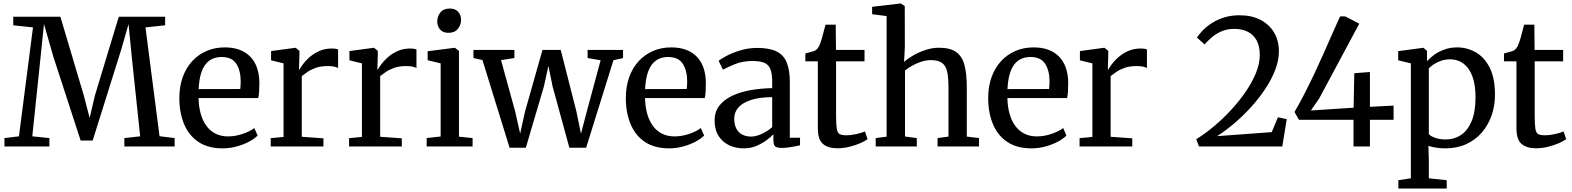

<svg xmlns="http://www.w3.org/2000/svg" viewBox="-20 -839 9004 1100"><path d="M88.5 -58 169 -682 56 -694V-743H326L460 -292.5L493.5 -163.5L524 -292.5L660.5 -743H926V-694L813.5 -682L894 -58.5L980.5 -48V0H692.5V-48L783 -58L735.5 -508L716.5 -701L674.5 -555L511 -34H442L286 -513L232 -701.5L212 -508L165 -58L263 -48V0H5.5V-48Z M1255.5 11Q1172 11 1117 -25.8Q1062 -62.5 1034.8 -127.8Q1007.5 -193 1007.5 -277.5Q1007.5 -343.5 1026.8 -397Q1046 -450.5 1081 -488.5Q1116 -526.5 1163.5 -547Q1211 -567.5 1267.5 -567.5Q1360.5 -567.5 1412 -516.2Q1463.5 -465 1466 -369Q1466 -338.5 1464.8 -316.2Q1463.5 -294 1459.5 -277H1117.5Q1118.5 -229 1129.5 -188.8Q1140.5 -148.5 1161.8 -119Q1183 -89.5 1214.2 -73.5Q1245.5 -57.5 1287 -57.5Q1328.5 -57.5 1371.2 -72.2Q1414 -87 1437 -105.5L1456 -62.5Q1438 -44 1406.5 -27.2Q1375 -10.5 1335.8 0.2Q1296.5 11 1255.5 11ZM1118 -328.5 1356.5 -329Q1357.5 -337.5 1358.2 -350.2Q1359 -363 1359 -372.5Q1359 -434 1334 -473.2Q1309 -512.5 1249.5 -512.5Q1222.5 -512.5 1199.5 -503Q1176.5 -493.5 1159 -472.2Q1141.5 -451 1131 -415.5Q1120.5 -380 1118 -328.5Z M1531 0V-47.5L1604.5 -54.5V-476L1533 -493.5V-546.5L1670.5 -565H1674L1695.5 -547.5V-528.5L1693 -440.5H1695.5Q1700 -449 1713.8 -468.5Q1727.5 -488 1751 -509.2Q1774.5 -530.5 1807 -545.8Q1839.5 -561 1880.5 -561Q1895 -561 1903.2 -559.5Q1911.5 -558 1917 -556V-449Q1911 -453.5 1896.2 -457Q1881.5 -460.5 1858 -460.5Q1818 -460.5 1789.8 -450.5Q1761.5 -440.5 1742.2 -427.2Q1723 -414 1709 -403V-55.5L1833 -46.5V0Z M1980 0V-47.5L2053.5 -54.5V-476L1982 -493.5V-546.5L2119.5 -565H2123L2144.5 -547.5V-528.5L2142 -440.5H2144.5Q2149 -449 2162.8 -468.5Q2176.5 -488 2200 -509.2Q2223.5 -530.5 2256 -545.8Q2288.5 -561 2329.5 -561Q2344 -561 2352.2 -559.5Q2360.5 -558 2366 -556V-449Q2360 -453.5 2345.2 -457Q2330.5 -460.5 2307 -460.5Q2267 -460.5 2238.8 -450.5Q2210.5 -440.5 2191.2 -427.2Q2172 -414 2158 -403V-55.5L2282 -46.5V0Z M2424.5 0V-48L2504.5 -57V-476L2430 -494V-545.5L2583.5 -565H2586.5L2609.5 -547.5V-56L2687.5 -48V0ZM2549 -651Q2517.5 -651 2501.2 -670.2Q2485 -689.5 2485 -716Q2485 -745 2502.8 -767.5Q2520.5 -790 2556.5 -790H2557.5Q2588.5 -790 2605 -771.2Q2621.5 -752.5 2621.5 -726Q2621.5 -697 2603.5 -674Q2585.5 -651 2550 -651Z M2692.5 -506.5V-553H2927V-506.5L2850.5 -494.5L2932 -198.5L2960 -73.5L2988 -200L3088 -553H3192.5L3282.5 -199.5L3308.5 -73L3341.5 -199L3421 -493.5L3346.5 -506.5V-553H3549.5V-506.5L3494.5 -494L3338 7.5H3242L3146 -343.5L3122 -461L3096 -343.5L2992.5 7.5H2899.5L2744 -495Z M3813.5 11Q3730 11 3675 -25.8Q3620 -62.5 3592.8 -127.8Q3565.5 -193 3565.5 -277.5Q3565.5 -343.5 3584.8 -397Q3604 -450.5 3639 -488.5Q3674 -526.5 3721.5 -547Q3769 -567.5 3825.5 -567.5Q3918.5 -567.5 3970 -516.2Q4021.5 -465 4024 -369Q4024 -338.5 4022.8 -316.2Q4021.5 -294 4017.5 -277H3675.5Q3676.5 -229 3687.5 -188.8Q3698.5 -148.5 3719.8 -119Q3741 -89.5 3772.2 -73.5Q3803.5 -57.5 3845 -57.5Q3886.5 -57.5 3929.2 -72.2Q3972 -87 3995 -105.5L4014 -62.5Q3996 -44 3964.5 -27.2Q3933 -10.5 3893.8 0.2Q3854.5 11 3813.5 11ZM3676 -328.5 3914.5 -329Q3915.5 -337.5 3916.2 -350.2Q3917 -363 3917 -372.5Q3917 -434 3892 -473.2Q3867 -512.5 3807.5 -512.5Q3780.5 -512.5 3757.5 -503Q3734.5 -493.5 3717 -472.2Q3699.5 -451 3689 -415.5Q3678.5 -380 3676 -328.5Z M4240.5 11Q4196 11 4158.2 -6.5Q4120.5 -24 4097.2 -59.5Q4074 -95 4074 -149Q4074 -199 4101.5 -234Q4129 -269 4175.8 -290.8Q4222.5 -312.5 4281.5 -322.8Q4340.5 -333 4404 -334V-370.5Q4404 -415 4394.5 -441Q4385 -467 4360.8 -478.2Q4336.5 -489.5 4291.5 -489.5Q4233.5 -489.5 4190 -471.2Q4146.5 -453 4122 -440L4097 -490.5Q4107.5 -500 4140.5 -517.8Q4173.5 -535.5 4220 -550Q4266.5 -564.5 4318 -564.5Q4387.5 -564.5 4428.5 -544.5Q4469.5 -524.5 4487.2 -481.2Q4505 -438 4505 -369V-50H4563.5V-6.5Q4552.5 -4 4534.5 -0.5Q4516.5 3 4496.5 5.8Q4476.5 8.5 4459.5 8.5Q4433 8.5 4422 0.5Q4411 -7.5 4411 -37V-69.5Q4399 -57 4374.5 -38Q4350 -19 4316 -4Q4282 11 4240.5 11ZM4283.5 -56.5Q4311 -56.5 4344.8 -72.2Q4378.5 -88 4404 -110.5V-282.5Q4330 -282 4281.8 -266Q4233.5 -250 4210 -222.8Q4186.5 -195.5 4186.5 -160.5Q4186.5 -124 4199.2 -101Q4212 -78 4234 -67.2Q4256 -56.5 4283.5 -56.5Z M4777.5 10.5Q4724 10.5 4694.8 -14.5Q4665.5 -39.5 4665.5 -104.5V-487.5H4594V-532.5Q4603.5 -535.5 4615.5 -538.5Q4627.5 -541.5 4638 -544.8Q4648.5 -548 4653.5 -551.5Q4659.5 -556 4663.8 -561Q4668 -566 4671.5 -572.8Q4675 -579.5 4678.5 -589Q4683.5 -601 4689.5 -622.5Q4695.5 -644 4701 -665Q4706.5 -686 4709.5 -697.5H4768L4769.5 -553H4933V-487.5H4770V-178.5Q4770 -125 4774 -101Q4778 -77 4790.8 -70.5Q4803.5 -64 4828 -64Q4856 -64 4887.8 -71.2Q4919.5 -78.5 4935.5 -86L4950.5 -42Q4935 -30 4907.2 -18Q4879.5 -6 4845.5 2.2Q4811.5 10.5 4777.5 10.5Z M5059.5 -56V-747L4976.5 -757.5V-800L5138.5 -819H5141.5L5163.5 -804L5164 -568.5L5159.5 -484Q5177.5 -501 5209.5 -520Q5241.5 -539 5280.8 -552.2Q5320 -565.5 5359.5 -565.5Q5422.5 -565.5 5457.2 -541.5Q5492 -517.5 5505.5 -466.8Q5519 -416 5519 -336.5V-56.5L5589 -48V0H5351.5V-48L5414 -56.5V-337Q5414 -391 5407 -426Q5400 -461 5378 -477.8Q5356 -494.5 5312.5 -494.5Q5286.5 -494.5 5259.2 -485.8Q5232 -477 5207.5 -463.5Q5183 -450 5165 -435.5V-57L5232.5 -48V0H4997V-48Z M5889.5 11Q5806 11 5751 -25.8Q5696 -62.5 5668.8 -127.8Q5641.5 -193 5641.5 -277.5Q5641.5 -343.5 5660.8 -397Q5680 -450.5 5715 -488.5Q5750 -526.5 5797.5 -547Q5845 -567.5 5901.5 -567.5Q5994.5 -567.5 6046 -516.2Q6097.5 -465 6100 -369Q6100 -338.5 6098.8 -316.2Q6097.5 -294 6093.5 -277H5751.5Q5752.5 -229 5763.5 -188.8Q5774.5 -148.5 5795.8 -119Q5817 -89.5 5848.2 -73.5Q5879.5 -57.5 5921 -57.5Q5962.5 -57.5 6005.2 -72.2Q6048 -87 6071 -105.5L6090 -62.5Q6072 -44 6040.5 -27.2Q6009 -10.5 5969.8 0.2Q5930.5 11 5889.5 11ZM5752 -328.5 5990.5 -329Q5991.5 -337.5 5992.2 -350.2Q5993 -363 5993 -372.5Q5993 -434 5968 -473.2Q5943 -512.5 5883.5 -512.5Q5856.5 -512.5 5833.5 -503Q5810.5 -493.5 5793 -472.2Q5775.5 -451 5765 -415.5Q5754.5 -380 5752 -328.5Z M6165 0V-47.5L6238.5 -54.5V-476L6167 -493.5V-546.5L6304.5 -565H6308L6329.5 -547.5V-528.5L6327 -440.5H6329.5Q6334 -449 6347.8 -468.5Q6361.5 -488 6385 -509.2Q6408.5 -530.5 6441 -545.8Q6473.5 -561 6514.5 -561Q6529 -561 6537.2 -559.5Q6545.5 -558 6551 -556V-449Q6545 -453.5 6530.2 -457Q6515.5 -460.5 6492 -460.5Q6452 -460.5 6423.8 -450.5Q6395.5 -440.5 6376.2 -427.2Q6357 -414 6343 -403V-55.5L6467 -46.5V0Z M6833.5 -41.5Q6883 -72 6934.5 -115Q6986 -158 7033 -209Q7080 -260 7117 -314Q7154 -368 7175.8 -421.5Q7197.5 -475 7197.5 -523Q7197.5 -575.5 7179 -608.5Q7160.5 -641.5 7127.8 -657.5Q7095 -673.5 7052.5 -673.5Q7008 -673.5 6975 -658.2Q6942 -643 6919 -622.2Q6896 -601.5 6881 -584.5L6837.5 -624Q6851.5 -645.5 6873.8 -667.8Q6896 -690 6926.5 -709Q6957 -728 6996 -739.8Q7035 -751.5 7081.5 -751.5Q7152 -751.5 7202.5 -724.8Q7253 -698 7280 -651.5Q7307 -605 7307 -544.5Q7307 -493.5 7286 -438.8Q7265 -384 7229 -329.8Q7193 -275.5 7147.2 -225.2Q7101.5 -175 7051.5 -132.5Q7001.5 -90 6953 -59L7266 -82L7301.5 -167L7352 -156.5L7326.5 0H6849Z M7734.5 0V-152.5H7422L7396.5 -197.5Q7426.5 -249 7454.8 -304.2Q7483 -359.5 7510 -416.5Q7537 -473.5 7562.2 -530.5Q7587.5 -587.5 7611.2 -641.8Q7635 -696 7657.5 -745H7687L7767.5 -703.5L7538.5 -276L7490.5 -206L7735 -222L7739 -419.5L7828.5 -426.5V-227L7964 -234V-152.5H7828.5V0Z M7991.5 241V193.5L8063 182.5V-476L7990.5 -493.5V-546L8132.5 -565H8135.5L8155.5 -547.5V-488.5Q8171.5 -506.5 8196.5 -524.8Q8221.5 -543 8254.8 -555.2Q8288 -567.5 8328 -567.5Q8385 -567.5 8434.5 -539.5Q8484 -511.5 8514.5 -451.8Q8545 -392 8545 -296Q8545 -233 8525.5 -177.2Q8506 -121.5 8469 -79Q8432 -36.5 8379.2 -12.8Q8326.5 11 8260.5 11Q8236 11 8208.5 7Q8181 3 8163.5 -3.5L8166 80.5V182.5L8268.5 193.5V241ZM8263.5 -40Q8311.5 -40 8349.8 -65.2Q8388 -90.5 8410.8 -143.8Q8433.5 -197 8433.5 -281.5Q8433.5 -339 8422.2 -380.2Q8411 -421.5 8390.8 -448Q8370.5 -474.5 8344.2 -486.8Q8318 -499 8288 -499Q8260 -499 8236 -490.8Q8212 -482.5 8194 -470.5Q8176 -458.5 8166 -447V-71Q8173.5 -60 8200.8 -50Q8228 -40 8263.5 -40Z M8780 10.5Q8726.5 10.5 8697.2 -14.5Q8668 -39.5 8668 -104.5V-487.5H8596.5V-532.5Q8606 -535.5 8618 -538.5Q8630 -541.5 8640.5 -544.8Q8651 -548 8656 -551.5Q8662 -556 8666.2 -561Q8670.5 -566 8674 -572.8Q8677.5 -579.5 8681 -589Q8686 -601 8692 -622.5Q8698 -644 8703.5 -665Q8709 -686 8712 -697.5H8770.5L8772 -553H8935.5V-487.5H8772.5V-178.5Q8772.5 -125 8776.5 -101Q8780.5 -77 8793.2 -70.5Q8806 -64 8830.5 -64Q8858.5 -64 8890.2 -71.2Q8922 -78.5 8938 -86L8953 -42Q8937.5 -30 8909.8 -18Q8882 -6 8848 2.2Q8814 10.5 8780 10.5Z"/></svg>

Font: Merriweather 24pt
Style: Regular
Weight: 400
Designer: Eben Sorkin
Foundry: Eben Sorkin
Version: Version 2.100